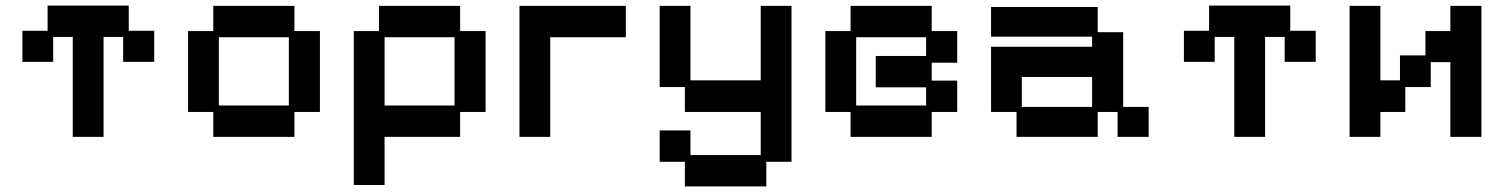

<svg xmlns="http://www.w3.org/2000/svg" viewBox="-20 -477 5344 686"><path d="M240 12V-345H170V-256H60V-367H150V-457H440V-367H531V-256H420V-345H350V12Z M742 12V-77H652V-366H742V-456H1032V-366H1123V-77H1032V12ZM762 -100H1012V-344H762Z M1244 184V-366H1334V-456H1624V-366H1715V-77H1624V12H1354V184ZM1354 -100H1604V-344H1354Z M1836 12V-456H2216V-344H1946V12Z M2427 189V101H2337V-11H2447V77H2698V-77H2427V-166H2337V-456H2447V-190H2698V-456H2808V101H2718V189Z M3019 12V-77H2929V-366H3019V-456H3309V-366H3400V-253H3309V-189H3400V-77H3309V12ZM3039 -100H3289V-165H3109V-277H3289V-344H3039Z M3612 12V-77H3521V-310H3882V-346H3521V-452H3902V-362H3993V-95H4084V12H3973V-77H3902V12ZM3631 -95H3882V-202H3631Z M4390 12V-345H4320V-256H4210V-367H4300V-457H4590V-367H4681V-256H4570V-345H4500V12Z M4802 12V-456H4912V-190H4982V-279H5073V-366H5162V-456H5273V12H5162V-255H5092V-166H5001V-77H4912V12Z"/></svg>

Font: Pixelify Sans Medium
Style: Regular
Weight: 500
Designer: Stefie Justprince
Foundry: Typecalism Foundryline
Version: Version 1.000;February 13, 2025;FontCreator 15.0.0.3015 64-b